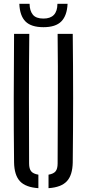

<svg xmlns="http://www.w3.org/2000/svg" viewBox="-20 -977 454 1003"><path d="M53.5 -129Q51.5 -298.5 51.8 -464.8Q52 -631 53.5 -800H133Q131 -631 131.2 -461.5Q131.5 -292 132 -123Q132 -95.5 142.8 -82.2Q153.5 -69 180.5 -64.5V6Q113.5 1.5 84 -30.5Q54.5 -62.5 53.5 -129ZM233.5 6V-64.5Q260 -69 270.5 -82.2Q281 -95.5 281 -123Q281.5 -292 282.2 -461.5Q283 -631 281 -800H360Q362 -631 362 -464.8Q362 -298.5 360 -129Q359 -62.5 329.5 -30.5Q300 1.5 233.5 6ZM207 -835Q143 -835 113.2 -864.8Q83.5 -894.5 81 -957H134.5Q135 -921 151.5 -900.5Q168 -880 207 -880Q279.5 -880 280 -957H333Q330 -895 300.2 -865Q270.5 -835 207 -835Z"/></svg>

Font: Big Shoulders Stencil Text
Style: Regular
Weight: 400
Designer: Patric King
Foundry: XO Type Co
Version: Version 1.000